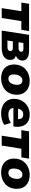

<svg xmlns="http://www.w3.org/2000/svg" viewBox="1430 -1973 554 3454"><g transform="rotate(90 1707.0 -246.0)"><path d="M126 0 182 -353H26L48 -492H539L516 -353H360L304 0Z M530 0 607 -492H893Q956 -492 995 -475.5Q1034 -459 1052 -432.5Q1070 -406 1070 -376Q1070 -333 1046 -301.5Q1022 -270 982 -256Q1058 -233 1058 -152Q1058 -82 1002 -41Q946 0 837 0ZM740 -303H852Q878 -303 894.5 -316.5Q911 -330 911 -354Q911 -372 898.5 -381Q886 -390 864 -390H754ZM709 -103H827Q898 -103 898 -159Q898 -200 843 -200H724Z M1393 11Q1272 11 1206 -52Q1140 -115 1140 -219Q1140 -290 1164.5 -343.5Q1189 -397 1230.5 -432.5Q1272 -468 1324 -485.5Q1376 -503 1431 -503Q1551 -503 1617.5 -440Q1684 -377 1684 -274Q1684 -202 1659.5 -148.5Q1635 -95 1593.5 -59.5Q1552 -24 1500 -6.5Q1448 11 1393 11ZM1396 -120Q1447 -120 1476 -165Q1505 -210 1505 -279Q1505 -324 1484.5 -348Q1464 -372 1427 -372Q1377 -372 1348 -327.5Q1319 -283 1319 -213Q1319 -168 1339.5 -144Q1360 -120 1396 -120Z M2021 11Q1942 11 1883 -17.5Q1824 -46 1791 -98Q1758 -150 1758 -219Q1758 -304 1795.5 -368Q1833 -432 1897 -467.5Q1961 -503 2041 -503Q2125 -503 2176.5 -467.5Q2228 -432 2248 -371Q2268 -310 2258 -236L2254 -210H1923Q1925 -166 1956 -143Q1987 -120 2041 -120Q2082 -120 2121.5 -131.5Q2161 -143 2190 -164L2227 -48Q2190 -20 2136.5 -4.5Q2083 11 2021 11ZM2039 -387Q1994 -387 1968.5 -360Q1943 -333 1934 -294H2123Q2125 -335 2104.5 -361Q2084 -387 2039 -387Z M2421 0 2477 -353H2321L2343 -492H2834L2811 -353H2655L2599 0Z M3086 11Q2965 11 2899 -52Q2833 -115 2833 -219Q2833 -290 2857.5 -343.5Q2882 -397 2923.5 -432.5Q2965 -468 3017 -485.5Q3069 -503 3124 -503Q3244 -503 3310.5 -440Q3377 -377 3377 -274Q3377 -202 3352.5 -148.5Q3328 -95 3286.5 -59.5Q3245 -24 3193 -6.5Q3141 11 3086 11ZM3089 -120Q3140 -120 3169 -165Q3198 -210 3198 -279Q3198 -324 3177.5 -348Q3157 -372 3120 -372Q3070 -372 3041 -327.5Q3012 -283 3012 -213Q3012 -168 3032.5 -144Q3053 -120 3089 -120Z"/></g></svg>

Font: Nunito Sans Black
Style: Italic
Weight: 900
Italic angle: -9°
Designer: Vernon Adams
Foundry: Vernon Adams
Version: Version 3.006; ttfautohint (v1.8.3)